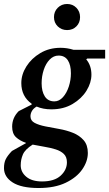

<svg xmlns="http://www.w3.org/2000/svg" viewBox="-35 -704 548 964"><path d="M223 -155Q181 -155 149 -169Q133 -160 125.5 -147Q118 -134 118 -120Q118 -98 139 -87Q160 -76 192.5 -69.5Q225 -63 262 -56.5Q299 -50 331.5 -37Q364 -24 385 0Q406 24 406 64Q406 106 378 146.5Q350 187 295 213.5Q240 240 159 240Q72 240 28.5 212Q-15 184 -15 140Q-15 113 -6 95Q3 77 25 54L95 15V13Q65 3 45.5 -15Q26 -33 26 -68Q26 -113 59 -146L124 -179V-183Q72 -220 72 -287Q72 -330 97.5 -370.5Q123 -411 167.5 -437.5Q212 -464 269 -464Q302 -464 334 -454H493V-410H403L398 -406Q424 -375 424 -329Q424 -289 399.5 -249Q375 -209 329.5 -182Q284 -155 223 -155ZM238 -195Q262 -195 281 -216Q300 -237 310.5 -269.5Q321 -302 321 -336Q321 -378 305.5 -401.5Q290 -425 259 -425Q234 -425 214.5 -405Q195 -385 184.5 -353Q174 -321 174 -286Q174 -245 190 -220Q206 -195 238 -195ZM69 126Q69 160 97 183.5Q125 207 176 207Q238 207 269.5 178Q301 149 301 111Q301 84 285.5 69Q270 54 244.5 46Q219 38 188.5 33Q158 28 129 22Q91 46 80 71.5Q69 97 69 126ZM302 -553Q274 -553 255 -571.5Q236 -590 236 -618Q236 -646 255 -665Q274 -684 302 -684Q330 -684 348.5 -665Q367 -646 367 -618Q367 -590 348.5 -571.5Q330 -553 302 -553Z"/></svg>

Font: Spectral SemiBold
Style: Italic
Weight: 600
Italic angle: -10°
Designer: Jean-Baptiste Levee
Foundry: Production Type
Version: Version 2.001